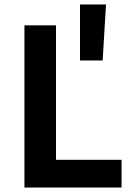

<svg xmlns="http://www.w3.org/2000/svg" viewBox="-20 -844 593 864"><path d="M90 -730H232V-125H527V0H90ZM340 -824H457L442 -572H340Z"/></svg>

Font: Sora-SIA SemiBold
Style: Regular
Weight: 600
Designer: Jonathan Barnbrook, Julián Moncada
Foundry: Barnbrook Fonts
Version: Version 2.000